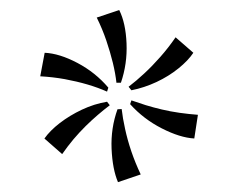

<svg xmlns="http://www.w3.org/2000/svg" viewBox="-20 -701 478 386"><path d="M105 -391.2 69.3 -422.5Q80.5 -438.4 100.3 -453.7Q120.1 -468.9 144.6 -480.5Q169.2 -492.1 195.2 -496.5L200.7 -489.4Q189.3 -480.8 176.9 -470.2Q164.5 -459.6 152.1 -447.4Q139.7 -435.1 127.8 -421.1Q116 -407 105 -391.2ZM217.2 -334.8Q206.1 -360.8 204.3 -402.1Q202.6 -443.3 216.2 -481.3L224.6 -481.8Q226.7 -463.4 231.5 -441.7Q236.2 -419.9 244 -396.8Q251.9 -373.6 262.9 -350.3ZM370.6 -422.6Q341.9 -424.2 305.3 -442.9Q268.6 -461.6 241.6 -491.6L244.2 -499.2Q257.7 -494.4 273 -489.6Q288.4 -484.9 305.3 -480.9Q322.2 -476.9 341 -474.2Q359.7 -471.6 377.9 -470.2ZM244.2 -519.5 238.5 -526.6Q253.8 -538.2 270 -553.3Q286.3 -568.4 302.4 -586.7Q318.6 -605 333 -626L368.7 -594.9Q358.3 -579.2 338.8 -563.5Q319.4 -547.8 294.8 -536.2Q270.2 -524.7 244.2 -519.5ZM214.1 -534.6Q212.1 -553 206.9 -574.6Q201.6 -596.2 193.8 -619.3Q186 -642.4 174.5 -665.7L219.7 -680.8Q232.7 -654.8 234.4 -613.7Q236.1 -572.7 223.1 -534.7ZM195.2 -516.8Q177.9 -524.6 156 -531.1Q134.1 -537.5 110.2 -541.9Q86.2 -546.2 60.9 -547.6L69.8 -594.9Q99.4 -593.6 135.6 -574.5Q171.8 -555.4 197.8 -524.8Z"/></svg>

Font: Ancizar Serif Light
Style: Regular
Weight: 300
Designer: Cesar Puertas, Viviana Monsalve, Julian Moncada, Julian Prieto, Jose Castro, Felipe Aragon, Mariel Hernandez, Sara Alarc
Version: Version 8.100